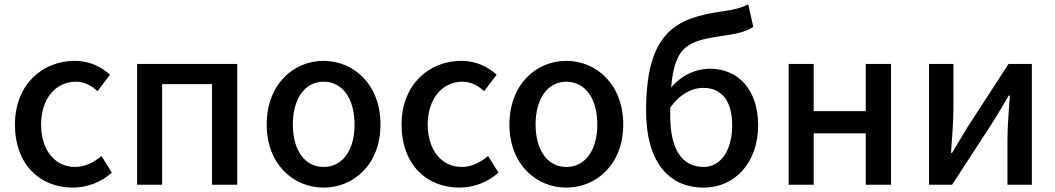

<svg xmlns="http://www.w3.org/2000/svg" viewBox="-20 -841 4803 874"><path d="M311 13C374 13 439 -10 489 -55L442 -131C409 -103 368 -81 322 -81C230 -81 167 -158 167 -274C167 -391 233 -469 325 -469C363 -469 394 -453 424 -426L481 -501C441 -536 390 -564 320 -564C175 -564 48 -458 48 -274C48 -92 162 13 311 13Z M604 0H718V-458H945V0H1060V-550H604Z M1453 13C1589 13 1712 -92 1712 -274C1712 -458 1589 -564 1453 -564C1317 -564 1194 -458 1194 -274C1194 -92 1317 13 1453 13ZM1453 -81C1367 -81 1313 -158 1313 -274C1313 -391 1367 -469 1453 -469C1540 -469 1594 -391 1594 -274C1594 -158 1540 -81 1453 -81Z M2071 13C2134 13 2199 -10 2249 -55L2202 -131C2169 -103 2128 -81 2082 -81C1990 -81 1927 -158 1927 -274C1927 -391 1993 -469 2085 -469C2123 -469 2154 -453 2184 -426L2241 -501C2201 -536 2150 -564 2080 -564C1935 -564 1808 -458 1808 -274C1808 -92 1922 13 2071 13Z M2558 13C2694 13 2817 -92 2817 -274C2817 -458 2694 -564 2558 -564C2422 -564 2299 -458 2299 -274C2299 -92 2422 13 2558 13ZM2558 -81C2472 -81 2418 -158 2418 -274C2418 -391 2472 -469 2558 -469C2645 -469 2699 -391 2699 -274C2699 -158 2645 -81 2558 -81Z M3031 -352C3081 -418 3133 -441 3182 -441C3266 -441 3313 -380 3313 -271C3313 -157 3261 -81 3183 -81C3084 -81 3031 -163 3031 -312ZM3386 -821C3352 -805 3329 -798 3266 -789C3058 -759 2921 -696 2921 -336C2921 -113 3017 13 3184 13C3322 13 3431 -97 3431 -271C3431 -434 3339 -528 3213 -528C3146 -528 3081 -498 3035 -442C3052 -644 3120 -656 3290 -681C3337 -688 3380 -698 3409 -719Z M3570 0H3684V-234H3921V0H4036V-550H3921V-335H3684V-550H3570Z M4209 0H4314L4502 -289C4522 -321 4552 -372 4572 -406H4577C4572 -335 4566 -262 4566 -205V0H4677V-550H4571L4384 -262C4365 -229 4333 -178 4314 -145H4309C4314 -215 4320 -288 4320 -345V-550H4209Z"/></svg>

Font: Genne Gothic Medium
Style: Regular
Weight: 500
Designer: Ryoko NISHIZUKA (kana & ideographs); Paul D. Hunt (Latin, Greek & Cyrillic); Wenlong ZHANG (bopomofo); Sandoll Communica
Foundry: Adobe Systems Incorporated
Version: Version 1.004;PS 1.004;hotconv 16.6.51;makeotf.lib2.5.65220